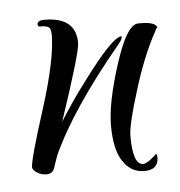

<svg xmlns="http://www.w3.org/2000/svg" viewBox="-36 -358 381 406"><g transform="rotate(-5 154.5 -155.5)"><path d="M48 2Q38 2 29 -3.5Q20 -9 19 -15Q19 -32 52 -135Q85 -239 85 -291Q85 -306 78 -308.5Q71 -311 64 -310.5Q57 -310 57 -315Q57 -324 72 -324Q139 -324 139 -269Q139 -249 91 -106Q113 -141 134.5 -170.5Q156 -200 176 -225Q217 -275 231 -275Q231 -275 231.5 -274.5Q232 -274 232 -273Q232 -272 230.5 -268.5Q229 -265 224 -259Q116 -129 74 -35L65 -9Q61 2 48 2ZM255 13Q226 13 209 -14Q193 -39 193 -89Q193 -137 219 -218Q245 -299 269 -299H274Q307 -299 309 -286Q307 -288 304 -280Q290 -255 277.5 -224Q265 -193 254 -157Q232 -87 232 -63Q232 -2 254 -2Q260 -2 271.5 -11Q283 -20 282 -21Q285 -21 285 -13Q285 13 255 13Z"/></g></svg>

Font: Qwigley
Style: Regular
Weight: 400
Designer: Robert E. Leuschke
Foundry: Robert E. Leuschke
Version: Version 1.010; ttfautohint (v1.8.3)